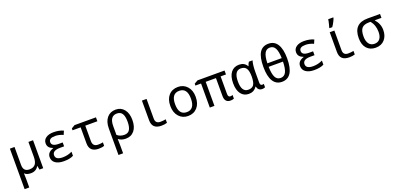

<svg xmlns="http://www.w3.org/2000/svg" viewBox="19 -1993 7162 3459"><g transform="rotate(-20 3600.5 -263.0)"><path d="M167 -190.9Q167 -64 283.2 -64Q361.3 -64 397.2 -109.4Q433.1 -154.8 433.1 -257.8V-536.1H522V0H450.2L437 -71.8H432.1Q384.8 9.8 285.2 9.8Q200.7 9.8 164.1 -33.2Q167 41.5 167 84V240.2H78.1V-536.1H167Z M1010.3 -315.9V-241.2H932.1Q785.2 -241.2 785.2 -150.9Q785.2 -63 923.3 -63Q1019 -63 1102.1 -105V-26.9Q1036.6 9.8 918 9.8Q814.9 9.8 756.6 -31.2Q698.2 -72.3 698.2 -146Q698.2 -240.2 814 -276.9V-282.2Q715.3 -314.5 715.3 -403.8Q715.3 -469.7 770 -507.8Q824.7 -545.9 917 -545.9Q1022.5 -545.9 1104 -508.8L1073.2 -437Q994.6 -472.2 918.9 -472.2Q800.3 -472.2 800.3 -397Q800.3 -315.9 935.1 -315.9Z M1728 -536.1V-460.9H1496.1V-165Q1496.1 -60.1 1598.1 -60.1Q1650.4 -60.1 1691.4 -69.8V-3.9Q1650.4 13.2 1584 13.2Q1407.2 13.2 1407.2 -154.8V-460.9H1252V-497.1L1317.4 -536.1Z M1966.3 -34.2H1963.4Q1966.3 50.8 1966.3 98.1V240.2H1877.4V-269Q1877.4 -397.5 1939.2 -471.7Q2001 -545.9 2107.4 -545.9Q2208 -545.9 2268.6 -470.9Q2329.1 -396 2329.1 -269Q2329.1 -137.2 2268.8 -63.7Q2208.5 9.8 2103.5 9.8Q2021.5 9.8 1966.3 -34.2ZM1966.3 -112.8Q2021 -64 2104.5 -64Q2174.8 -64 2206.1 -115.5Q2237.3 -167 2237.3 -269Q2237.3 -371.1 2205.6 -421.6Q2173.8 -472.2 2103.5 -472.2Q1966.3 -472.2 1966.3 -278.8Z M2698.2 -536.1V-158.2Q2698.2 -63 2792.5 -63Q2847.2 -63 2896.5 -73.2V-5.9Q2851.1 9.8 2786.6 9.8Q2609.4 9.8 2609.4 -158.2V-536.1Z M3298.3 9.8Q3192.9 9.8 3124.8 -66.2Q3056.6 -142.1 3056.6 -269Q3056.6 -397.5 3122.8 -471.7Q3189 -545.9 3301.3 -545.9Q3407.7 -545.9 3475.6 -470.2Q3543.5 -394.5 3543.5 -269Q3543.5 -139.6 3476.6 -64.9Q3409.7 9.8 3298.3 9.8ZM3300.3 -64Q3451.7 -64 3451.7 -269Q3451.7 -472.2 3299.3 -472.2Q3148.4 -472.2 3148.4 -269Q3148.4 -64 3300.3 -64Z M4178.7 -73.2V-2.9Q4153.3 9.8 4111.8 9.8Q4001.5 9.8 4001.5 -118.2V-460.9H3804.7V0H3715.8V-460.9H3607.4V-497.1L3674.8 -536.1H4193.4V-460.9H4090.8V-124Q4090.8 -63 4134.8 -63Q4157.2 -63 4178.7 -73.2Z M4621.6 -463.9H4627.4Q4642.1 -514.2 4660.6 -536.1H4730.5Q4705.6 -455.1 4705.6 -321.8V-117.2Q4705.6 -63 4746.6 -63Q4760.7 -63 4775.9 -67.9V-2.9Q4750.5 9.8 4719.7 9.8Q4642.1 9.8 4622.6 -71.8H4616.7Q4564 9.8 4463.9 9.8Q4368.7 9.8 4314.2 -62.7Q4259.8 -135.3 4259.8 -267.1Q4259.8 -400.4 4315.9 -473.1Q4372.1 -545.9 4472.7 -545.9Q4575.2 -545.9 4621.6 -463.9ZM4616.7 -259.8V-267.1Q4616.7 -377.9 4584 -425Q4551.3 -472.2 4479.5 -472.2Q4351.6 -472.2 4351.6 -266.1Q4351.6 -64 4480.5 -64Q4552.7 -64 4583.7 -108.9Q4614.7 -153.8 4616.7 -259.8Z M5099.6 9.8Q4987.8 9.8 4930.2 -83.7Q4872.6 -177.2 4872.6 -356Q4872.6 -541.5 4928.2 -630.9Q4983.9 -720.2 5099.6 -720.2Q5212.4 -720.2 5270.5 -627.2Q5328.6 -534.2 5328.6 -356Q5328.6 9.8 5099.6 9.8ZM4962.9 -394H5237.8Q5234.4 -521 5201.9 -583.5Q5169.4 -646 5099.6 -646Q5031.7 -646 4999.3 -585Q4966.8 -523.9 4962.9 -394ZM5237.8 -327.1H4962.9Q4965.8 -191.4 4998 -127.7Q5030.3 -64 5099.6 -64Q5168.9 -64 5201.9 -126.5Q5234.9 -189 5237.8 -327.1Z M5811 -315.9V-241.2H5732.9Q5585.9 -241.2 5585.9 -150.9Q5585.9 -63 5724.1 -63Q5819.8 -63 5902.8 -105V-26.9Q5837.4 9.8 5718.8 9.8Q5615.7 9.8 5557.4 -31.2Q5499 -72.3 5499 -146Q5499 -240.2 5614.7 -276.9V-282.2Q5516.1 -314.5 5516.1 -403.8Q5516.1 -469.7 5570.8 -507.8Q5625.5 -545.9 5717.8 -545.9Q5823.2 -545.9 5904.8 -508.8L5874 -437Q5795.4 -472.2 5719.7 -472.2Q5601.1 -472.2 5601.1 -397Q5601.1 -315.9 5735.8 -315.9Z M6298.8 -536.1V-158.2Q6298.8 -63 6393.1 -63Q6447.8 -63 6497.1 -73.2V-5.9Q6451.7 9.8 6387.2 9.8Q6210 9.8 6210 -158.2V-536.1ZM6230.5 -619.1 6245.1 -671.4Q6259.8 -727.1 6264.6 -766.1H6361.8V-755.9Q6361.8 -748 6337.6 -697.3Q6313.5 -646.5 6283.7 -606H6230.5Z M7174.3 -536.1V-460.9H7043.9Q7130.9 -365.7 7130.9 -246.1Q7130.9 -131.3 7068.1 -60.8Q7005.4 9.8 6896 9.8Q6788.1 9.8 6726.1 -60.3Q6664.1 -130.4 6664.1 -255.9Q6664.1 -536.1 6935.1 -536.1ZM6963.9 -460.9H6935.1Q6837.9 -460.9 6796.9 -413.3Q6755.9 -365.7 6755.9 -255.9Q6755.9 -165.5 6793.2 -114.7Q6830.6 -64 6899.9 -64Q6967.8 -64 7003.4 -110.6Q7039.1 -157.2 7039.1 -242.2Q7039.1 -373.5 6963.9 -460.9Z"/></g></svg>

Font: WenQuanYi Micro Hei Mono
Style: Regular
Weight: 400
Foundry: Ascender Corporation
Version: Version 0.2.0-beta